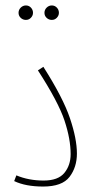

<svg xmlns="http://www.w3.org/2000/svg" viewBox="-20 -679 347 704"><path d="M40 -36Q85 -17 140 -17Q193 -17 216 -45Q239 -73 239 -114Q239 -169 216.5 -237Q194 -305 119 -421L139 -434Q211 -321 236.5 -245.5Q262 -170 262 -116Q262 -66 235 -30.5Q208 5 138 5Q74 5 32 -15ZM48 -632Q48 -643 56 -651Q64 -659 75 -659Q86 -659 93.5 -651Q101 -643 101 -632Q101 -622 93.5 -614Q86 -606 75 -606Q64 -606 56 -613.5Q48 -621 48 -632ZM143 -632Q143 -643 151 -651Q159 -659 170 -659Q181 -659 188.5 -651Q196 -643 196 -632Q196 -622 188.5 -614Q181 -606 170 -606Q159 -606 151 -613.5Q143 -621 143 -632Z"/></svg>

Font: Noto Sans Arabic CondThin
Style: Regular
Weight: 250
Width: 3
Designer: Nadine Chahine
Foundry: Monotype Imaging Inc.
Version: Version 1.001